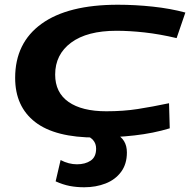

<svg xmlns="http://www.w3.org/2000/svg" viewBox="-20 -571 806 811"><path d="M385 10Q213 10 128.5 -55.5Q44 -121 44 -242Q44 -390 155.5 -470.5Q267 -551 478 -551Q551 -551 625.5 -543Q700 -535 763 -518L726 -410Q654 -427 590.5 -434Q527 -441 472 -441Q348 -441 280.5 -391Q213 -341 213 -256Q213 -180 269.5 -140.5Q326 -101 429 -101Q501 -101 562 -110.5Q623 -120 694 -135L697 -29Q628 -8 548 1Q468 10 385 10ZM215 195 236 105Q253 114 270.5 118.5Q288 123 305 123Q340 123 363 107.5Q386 92 386 57Q386 35 373 20.5Q360 6 331 -6H468Q516 17 516 73Q516 122 491.5 155Q467 188 426 204Q385 220 336 220Q303 220 274.5 214.5Q246 209 215 195Z"/></svg>

Font: Georama Extra Expanded SemiBold
Style: Italic
Weight: 600
Width: 8
Italic angle: -9°
Designer: Jean-Baptiste Levee
Foundry: Production Type
Version: Version 1.000